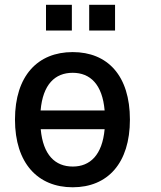

<svg xmlns="http://www.w3.org/2000/svg" viewBox="-20 -771 673 801"><path d="M283.2 10.3C429.2 10.3 522 -90.3 522 -272C522 -455.1 429.2 -553.7 283.2 -553.7C137.7 -553.7 42.5 -455.1 42.5 -272C42.5 -90.3 137.7 10.3 283.2 10.3ZM283.7 -76.2C210 -76.2 159.7 -124.5 149.9 -231.9H416.5C406.7 -124.5 356 -76.2 283.7 -76.2ZM283.2 -467.3C356.4 -467.3 407.2 -418.9 416.5 -310.1H149.4C158.7 -418.9 209.5 -467.3 283.2 -467.3ZM460 -643.6V-751H352.1V-643.6ZM279.8 -643.6V-751H171.9V-643.6Z"/></svg>

Font: Winston Medium
Style: Regular
Weight: 500
Designer: Vernon Adams, Kim Jin-seong, David Berlow, Cristiano Sobral
Foundry: The Winston Project Authors
Version: Version 3.004